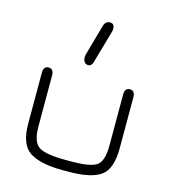

<svg xmlns="http://www.w3.org/2000/svg" viewBox="-110 -829 812 918"><g transform="rotate(15 295.5 -370.5)"><path d="M274.4 -516.6Q247.1 -516.6 247.1 -551.8Q247.1 -557.6 249 -563.5L292 -716.8Q299.8 -741.2 321.8 -741.2Q343.8 -741.2 343.8 -714.8Q343.8 -708 342.8 -704.1L298.8 -550.8Q292 -516.6 274.4 -516.6ZM313.5 0H286.1Q173.8 0 121.1 -34.7Q68.4 -69.3 68.4 -171.9V-423.8Q68.4 -457 93.8 -457Q119.1 -457 119.1 -423.8V-172.9Q119.1 -93.8 154.3 -72.3Q189.5 -50.8 286.1 -50.8H313.5Q408.2 -50.8 439.5 -72.3Q470.7 -93.8 470.7 -172.9V-423.8Q470.7 -457 496.1 -457Q521.5 -457 521.5 -423.8V-171.9Q521.5 -68.4 473.1 -34.2Q424.8 0 313.5 0Z"/></g></svg>

Font: Jura
Style: Book
Weight: 400
Version: Version 2.5